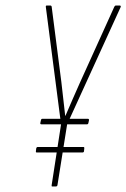

<svg xmlns="http://www.w3.org/2000/svg" viewBox="-20 -675 457 695"><path d="M169 0Q166 0 167 -5L201 -225L146 -649Q145 -655 149 -655H162Q166 -655 167 -651L202 -379Q206 -348 209 -317.5Q212 -287 216 -256H217Q230 -286 242.5 -315Q255 -344 269 -375L394 -651Q396 -655 400 -655H413Q418 -655 417 -650L223 -225L188 -5Q187 0 182 0ZM113 -123Q109 -123 110 -128L111 -137Q112 -143 117 -143H282Q286 -143 285 -137L284 -127Q283 -123 278 -123ZM130 -225Q125 -225 126 -230L128 -239Q129 -245 133 -245H298Q303 -245 302 -239L300 -230Q299 -225 295 -225Z"/></svg>

Font: Sofia Sans Extra Condensed Thin
Style: Italic
Weight: 250
Italic angle: -9°
Version: Version 4.100